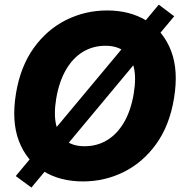

<svg xmlns="http://www.w3.org/2000/svg" viewBox="-20 -783 800 839"><path d="M117.2 36.6 48.8 -13.7 673.8 -762.7 741.2 -711.9ZM342.8 9.8Q242.2 9.8 168.9 -35.4Q95.7 -80.6 62.7 -166.5Q29.8 -252.4 49.8 -374.5Q69.3 -492.2 127.2 -573Q185.1 -653.8 268.8 -695.6Q352.5 -737.3 448.2 -737.3Q548.3 -737.3 621.3 -692.1Q694.3 -647 727.5 -561Q760.7 -475.1 740.2 -352.1Q720.7 -234.4 662.6 -153.8Q604.5 -73.2 521.2 -31.7Q438 9.8 342.8 9.8ZM349.6 -144Q404.8 -144 448.7 -170.9Q492.7 -197.8 522.5 -249.3Q552.2 -300.8 564.5 -374.5Q575.7 -442.9 564.7 -489.3Q553.7 -535.6 522.2 -559.3Q490.7 -583 440.9 -583Q386.2 -583 342 -556.2Q297.9 -529.3 268.1 -477.8Q238.3 -426.3 225.6 -352.1Q214.4 -283.7 225.3 -237.3Q236.3 -190.9 268.1 -167.5Q299.8 -144 349.6 -144Z"/></svg>

Font: Inter Tight ExtraBold
Style: Italic
Weight: 800
Italic angle: -9.39999°
Designer: Rasmus Andersson
Foundry: rsms
Version: Version 3.004